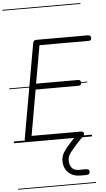

<svg xmlns="http://www.w3.org/2000/svg" viewBox="-97 -1283 975 1764"><g transform="rotate(-5 390.0 -401.0)"><path d="M123.5 0Q106.5 0 100.5 -8Q94.5 -16 97 -31L250 -895.5Q252.5 -912 259.5 -920.2Q266.5 -928.5 287 -928.5H754.5Q773.5 -928.5 779.5 -920.2Q785.5 -912 785.5 -900.5Q785.5 -888.5 779.8 -882.8Q774 -877 754.5 -877H307L245 -527.5H627Q646 -527.5 652 -520Q658 -512.5 658 -500Q658 -488.5 652 -481.2Q646 -474 627 -474H236L162 -53H611.5Q631 -53 637 -47.8Q643 -42.5 643 -31.5Q643 -19.5 636.5 -9.8Q630 0 611.5 0ZM123.5 0Q106.5 0 100.5 -8Q94.5 -16 97 -31L250 -895.5Q252.5 -912 259.5 -920.2Q266.5 -928.5 287 -928.5H754.5Q773.5 -928.5 779.5 -920.2Q785.5 -912 785.5 -900.5Q785.5 -888.5 779.8 -882.8Q774 -877 754.5 -877H307L245 -527.5H627Q646 -527.5 652 -520Q658 -512.5 658 -500Q658 -488.5 652 -481.2Q646 -474 627 -474H236L162 -53H611.5Q631 -53 637 -47.8Q643 -42.5 643 -31.5Q643 -19.5 636.5 -9.8Q630 0 611.5 0ZM582 349Q527 349 492 328Q457 307 440.8 274Q424.5 241 424.5 205Q424.5 160.5 443.8 128.5Q463 96.5 485 71.5Q496 58.5 515 37.8Q534 17 553.8 -3.5Q573.5 -24 586 -34.5Q597.5 -43 601.8 -44Q606 -45 612.5 -45Q622.5 -45 629.5 -37.5Q636.5 -30 637.5 -20.5Q638.5 -11 630.5 -4Q603 19 571.5 55Q540 91 516.5 119Q505.5 132 493.8 154Q482 176 482 204Q482 241.5 501.8 268.5Q521.5 295.5 567 295.5H625Q642.5 295.5 653.2 299.5Q664 303.5 664 321Q664 339.5 652.5 344.2Q641 349 625 349ZM-5 420.5H715V428.5H-5ZM-5 -16H715V0H-5ZM-5 -505.5H715V-497.5H-5ZM-5 -1230H715V-1222H-5Z"/></g></svg>

Font: Edu VIC WA NT Pre Guide
Style: Regular
Weight: 400
Designer: Tina and Corey Anderson, Eben Sorkin, Mirko Velimirovic
Foundry: Google for Education
Version: Version 1.000